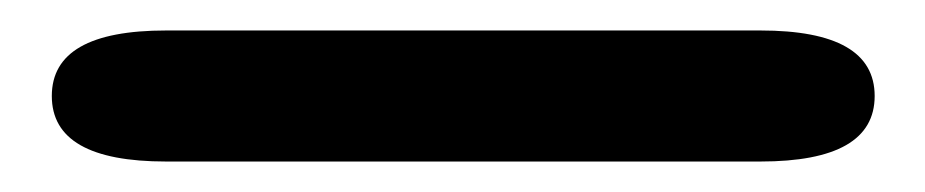

<svg xmlns="http://www.w3.org/2000/svg" viewBox="-20 49 607 126"><path d="M89 155Q14 155 14 112Q14 69 89 69H479Q554 69 554 112Q554 155 479 155Z"/></svg>

Font: Resource Han Rounded KR
Style: Bold
Weight: 700
Designer: Cyano Hao (round all glyphs); Ryoko NISHIZUKA 西塚涼子 (kana, bopomofo & ideographs); Paul D. Hunt (Latin, Greek & Cyrillic)
Foundry: Cyano Hao
Version: 0.990